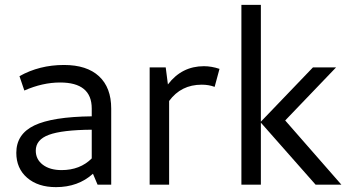

<svg xmlns="http://www.w3.org/2000/svg" viewBox="-20 -759 1427 789"><path d="M210 10Q136 10 91.5 -28.5Q47 -67 47 -131Q47 -208 121 -243.5Q195 -279 357 -281V-313Q357 -420 227 -420Q155 -420 80 -387L60 -446Q142 -492 243 -492Q337 -492 387 -445.5Q437 -399 437 -313V0H381L362 -45Q301 10 210 10ZM127 -140Q127 -104 156 -82Q185 -60 233 -60Q309 -60 357 -108V-226Q235 -225 181 -205Q127 -185 127 -140Z M595 0V-482H661L670 -412Q727 -487 818 -487Q849 -487 882 -476L862 -402Q838 -411 809 -411Q724 -411 675 -344V0Z M972 0V-739H1052V-259L1266 -482H1361L1152 -264L1383 0H1277L1052 -255V0Z"/></svg>

Font: Cantarell
Style: Regular
Weight: 400
Designer: Dave Crossland, Nikolaus Waxweiler, Florian Fecher, Jacques Le Bailly, Eben Sorkin, Alexei Vanyashin, Alexios Zavras, Em
Version: Version 0.303